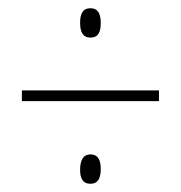

<svg xmlns="http://www.w3.org/2000/svg" viewBox="-20 -585 439 465"><path d="M199 -494C219 -494 224 -509 224 -529C224 -549 219 -565 199 -565C179 -565 174 -549 174 -530C174 -510 179 -494 199 -494ZM33 -340H365V-366H33ZM199 -140C219 -140 224 -156 224 -176C224 -195 219 -211 199 -211C181 -211 174 -196 174 -174C174 -157 178 -140 199 -140Z"/></svg>

Font: Noto Sans Tamil ExtraCondensed Thin
Style: Regular
Weight: 100
Width: 2
Designer: Jelle Bosma - Monotype Design Team
Foundry: Monotype Imaging Inc.
Version: Version 2.004